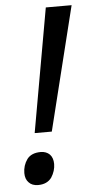

<svg xmlns="http://www.w3.org/2000/svg" viewBox="-53 -746 381 793"><g transform="rotate(-5 137.5 -350.0)"><path d="M148 -201H77L168 -714H275L148 -201ZM73 14C56 14 43 9 34 -1C25 -10 20 -23 20 -40C20 -61 26 -80 38 -97C50 -113 69 -121 95 -121C110 -121 123 -116 132 -107C141 -98 146 -84 146 -67C146 -48 140 -29 129 -12C117 5 98 14 73 14Z"/></g></svg>

Font: NameLogos Sans
Style: Italic
Weight: 500
Version: Version 0.1